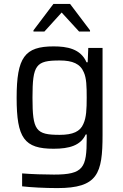

<svg xmlns="http://www.w3.org/2000/svg" viewBox="-20 -755 631 981"><path d="M151 -600V-594H207L295 -691L384 -594H440V-600L338 -735H253ZM273 206C480 206 504 132 504 -66V-510H431L428 -437H422C392 -506 322 -518 254 -518C106 -518 65 -462 65 -255C65 -49 104 5 254 5C335 5 392 -12 418 -68H423V-47C423 102 407 137 256 137C208 137 141 135 93 131V197C134 202 209 206 273 206ZM285 -66C163 -66 146 -88 146 -256C146 -424 163 -446 285 -446C351 -446 390 -429 408 -386C422 -356 423 -313 423 -256C423 -197 421 -154 406 -122C390 -83 352 -66 285 -66Z"/></svg>

Font: Saira UNSAM
Style: Regular
Weight: 400
Designer: Hector Gatti with collaboration of the Omnibus-Type team
Foundry: Omnibus-Type
Version: Version 0.072;PS 000.072;hotconv 1.0.88;makeotf.lib2.5.64775